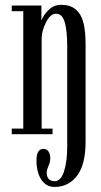

<svg xmlns="http://www.w3.org/2000/svg" viewBox="-20 -546 410 781"><path d="M202.6 214.4Q167 214.4 147.7 184.3Q128.4 154.3 128.4 105.5Q128.4 59.6 157.2 59.6Q170.4 59.6 177.5 70.6Q184.6 81.5 184.6 99.6Q184.6 111.8 177.2 128.9Q169.9 146 169.9 154.8Q169.9 190.9 202.6 190.9Q228 190.9 240.7 150.4Q253.4 109.9 253.4 49.3V-356Q253.4 -421.9 243.2 -456.1Q232.9 -490.2 208 -490.2Q184.1 -490.2 166.7 -454.3Q149.4 -418.5 149.4 -389.6V-22.9H193.8V0H27.8V-22.9H74.7V-500.5H27.8V-523.4H148.4V-461.9Q155.8 -483.9 177.2 -505.1Q198.7 -526.4 228.5 -526.4Q251 -526.4 267.8 -519.8Q284.7 -513.2 299.1 -496.3Q313.5 -479.5 320.8 -447.3Q328.1 -415 328.1 -367.7V30.3Q328.1 124 293.2 169.2Q258.3 214.4 202.6 214.4Z"/></svg>

Font: Imbue
Style: Regular
Weight: 400
Designer: Tyler Finck
Foundry: Etcetera Type Company
Version: Version 0.910